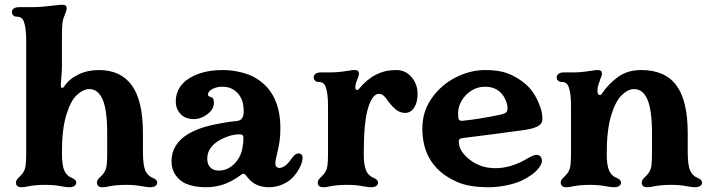

<svg xmlns="http://www.w3.org/2000/svg" viewBox="-20 -776 2987 806"><path d="M47 -10Q47 -16 51 -22Q55 -28 61 -33Q71 -43 76 -50Q85 -63 87.5 -80.5Q90 -98 90 -130V-606Q90 -659 80 -686Q76 -696 69 -701Q62 -706 50 -706Q41 -706 35.5 -711.5Q30 -717 30 -726Q30 -734 37.5 -740Q45 -746 60 -746H118Q152 -746 208 -753Q231 -756 243 -756Q260 -756 260 -741Q260 -732 249 -706Q243 -691.8 241.5 -672.9Q240 -654 240 -617V-606V-501Q240 -478 237 -445L236 -429L235 -420Q235 -407 241 -407Q246 -407 251 -415Q271 -445 309.5 -463.5Q348 -482 395 -482Q487 -482 533.5 -417.5Q580 -353 580 -217.5V-140.2Q580 -83 590 -60Q600 -38 620 -30Q640 -22 640 -10Q640 -1 632.5 4.5Q625 10 610 10Q599 10 577 6Q549 0 509 0Q467.3 0 434 7Q422 10 410 10Q387 10 387 -10Q387 -16 391 -22Q395 -28 401 -33Q411 -43 416 -50Q425 -63 427.5 -80.5Q430 -98 430 -130V-217Q430 -314 411 -358Q392 -402 354.9 -402Q329 -402 302.5 -377Q276 -352 258 -292.5Q240 -233 240 -136Q240 -82 250 -60Q260 -38 280 -30Q300 -22 300 -10Q300 -1 292.5 4.5Q285 10 270 10Q259 10 237 6Q209 0 169 0Q127.3 0 94 7Q82 10 70 10Q47 10 47 -10Z M758 -6Q734 -17 717 -41Q700 -65 700 -99Q700 -136 718 -164.5Q736 -193 769 -213Q807 -236 861.5 -249Q916 -262 973 -268Q989 -269 996 -279.5Q1003 -290 1003 -308Q1003 -320 1001 -336Q995 -370 971.5 -391Q948 -412 914 -412Q889 -412 871 -402Q853 -392 853 -379Q853 -375 855.5 -373Q858 -371 864 -369Q872 -367 875 -361Q878 -355 878 -344Q878 -318 851 -297Q824 -276 793 -276Q758 -276 738 -297.5Q718 -319 718 -350Q718 -394 747 -425Q771 -451 814.5 -466.5Q858 -482 914 -482Q953 -482 992 -472.5Q1031 -463 1059 -445Q1157 -383 1157 -237Q1157 -206 1153.5 -182.5Q1150 -159 1143 -130Q1136 -102 1136 -91Q1136 -81 1140.5 -76Q1145 -71 1153 -71Q1169 -71 1187 -89Q1197 -99 1202 -108L1212 -120Q1222 -132 1233 -132Q1242 -132 1246.5 -126Q1251 -120 1250 -109Q1248 -90 1235.5 -67.5Q1223 -45 1207 -29Q1190 -12 1164 -1Q1138 10 1108 10Q1081 10 1059.5 0.5Q1038 -9 1024 -26L1017 -34Q1013 -40 1009 -43.5Q1005 -47 1002 -47Q998 -47 990 -41L989 -40Q957 -16 921.5 -3Q886 10 843 10Q794 10 758 -6ZM979 -107Q992 -126 997 -150.5Q1002 -175 1002 -195Q1002 -206 997 -209.5Q992 -213 978 -212Q952 -210 925.5 -199Q899 -188 882 -174Q850 -147 850 -110Q850 -87 862.5 -73.5Q875 -60 898 -60Q947 -60 979 -107Z M1314 -10Q1314 -16 1318 -22Q1322 -28 1328 -33Q1338 -43 1343 -50Q1352 -63 1354.5 -80.5Q1357 -98 1357 -130V-332Q1357 -385 1347 -412Q1343 -422 1336 -427Q1329 -432 1317 -432Q1308 -432 1302.5 -437.5Q1297 -443 1297 -452Q1297 -460 1304.5 -466Q1312 -472 1327 -472H1365Q1400 -472 1442 -479Q1459 -482 1469.5 -482Q1487 -482 1487 -467Q1487 -458 1475.8 -432Q1471.6 -416 1471.6 -412Q1471.6 -398 1479 -398Q1482 -398 1487 -403Q1551 -482 1642 -482Q1683 -482 1708 -452Q1733 -422 1733 -382Q1733 -346 1718.5 -324Q1704 -302 1680 -302Q1662 -302 1645.5 -313.5Q1629 -325 1607 -354L1604 -359Q1594 -372 1587.1 -377Q1580.2 -382 1570 -382Q1544 -382 1525.5 -323.6Q1507 -265.3 1507 -130Q1507 -83 1517 -60Q1527 -38 1547 -30Q1567 -22 1567 -10Q1567 -1 1559.5 4.5Q1552 10 1537 10Q1526 10 1504 6Q1476 0 1436 0Q1394.3 0 1361 7Q1349 10 1337 10Q1314 10 1314 -10Z M1858 -34Q1808 -65 1780.5 -115.5Q1753 -166 1753 -237Q1753 -308 1792.5 -364Q1832 -420 1893 -451Q1954 -482 2017 -482Q2073 -482 2109.5 -468.5Q2146 -455 2179 -429Q2202 -411 2217.5 -388Q2233 -365 2242 -342Q2250 -323 2253.5 -308Q2257 -293 2257 -276Q2257 -260 2244 -250Q2226 -237 2186 -231Q2166 -228 2053 -213L1934 -198Q1916 -196 1911 -193Q1906 -190 1906 -181Q1906 -143 1949 -108Q1971 -90 1998.5 -80Q2026 -70 2060 -70Q2122 -70 2186 -106Q2188 -107 2190 -108.5Q2192 -110 2194 -111Q2205 -117 2215 -121.5Q2225 -126 2232 -126Q2242 -126 2248.5 -119.5Q2255 -113 2255 -102Q2255 -88 2242 -71Q2220 -42 2170 -18Q2145 -6 2106.5 2Q2068 10 2032 10Q1981 10 1941 1.5Q1901 -7 1858 -34ZM2078 -294Q2101 -299 2106.5 -306Q2112 -313 2110 -331Q2108 -344 2102 -357.5Q2096 -371 2086 -383Q2060 -412 2016 -412Q1984 -412 1958 -395Q1932 -378 1917.5 -352.5Q1903 -327 1903 -301Q1903 -282 1906 -275Q1909 -268 1922 -269Q1961 -273 2000.5 -279.5Q2040 -286 2078 -294Z M2334 -10Q2334 -16 2338 -22Q2342 -28 2348 -33Q2358 -43 2363 -50Q2372 -63 2374.5 -80.5Q2377 -98 2377 -130V-332Q2377 -385 2367 -412Q2363 -422 2356 -427Q2349 -432 2337 -432Q2328 -432 2322.5 -437.5Q2317 -443 2317 -452Q2317 -460 2324.5 -466Q2332 -472 2347 -472H2385Q2420 -472 2462 -479Q2479 -482 2490 -482Q2507 -482 2507 -467Q2507 -459 2500 -444Q2498 -436 2496 -432Q2488 -411 2488 -395Q2488 -377 2498 -377Q2503 -377 2506 -382Q2535 -425 2575 -453.5Q2615 -482 2672 -482Q2771 -482 2819 -418Q2867 -354 2867 -217V-140Q2867 -83 2877 -60Q2887 -38 2907 -30Q2927 -22 2927 -10Q2927 -1 2919.5 4.5Q2912 10 2897 10Q2886 10 2864 6Q2836 0 2796 0Q2754.3 0 2721 7Q2709 10 2697 10Q2674 10 2674 -10Q2674 -16 2678 -22Q2682 -28 2688 -33Q2698 -43 2703 -50Q2712 -63 2714.5 -80.5Q2717 -98 2717 -130V-217Q2717 -314 2698 -358Q2679 -402 2641.9 -402Q2616 -402 2589.5 -376Q2563 -350 2545 -289.5Q2527 -229 2527 -129.5Q2527 -82.8 2537 -59.9Q2547 -38 2567 -30Q2587 -22 2587 -10Q2587 -1 2579.5 4.5Q2572 10 2557 10Q2546 10 2524 6Q2496 0 2456 0Q2414.3 0 2381 7Q2369 10 2357 10Q2334 10 2334 -10Z"/></svg>

Font: Raigarh
Style: Regular
Weight: 400
Designer: jaikishan Patel
Foundry: MagicType
Version: Version 1.000;FEAKit 1.0